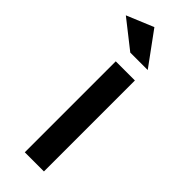

<svg xmlns="http://www.w3.org/2000/svg" viewBox="-272 -770 794 794"><g transform="rotate(45 125.0 -372.5)"><path d="M200 -600H98L-24 -696L94 -745ZM81 -532H193V0H81Z"/></g></svg>

Font: Myanmar Khyay
Style: Regular
Weight: 400
Designer: Danh Hong
Foundry: Google Inc.
Version: Version 1.10 March 4, 2015